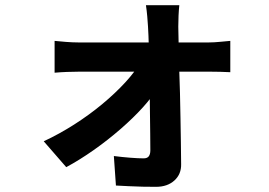

<svg xmlns="http://www.w3.org/2000/svg" viewBox="-20 -642 1040 742"><path d="M673 -622Q671 -604 670 -581.5Q669 -559 669 -539Q670 -506 670.5 -465Q671 -424 672.5 -378Q674 -332 675.5 -283.5Q677 -235 677.5 -187Q678 -139 679 -93.5Q680 -48 680 -8Q681 31 654 55.5Q627 80 583 80Q559 80 531.5 79.5Q504 79 477 77.5Q450 76 428 75L420 -39Q451 -35 483 -32.5Q515 -30 535 -30Q549 -30 555 -38Q561 -46 561 -61Q561 -89 560.5 -126.5Q560 -164 559.5 -206.5Q559 -249 558.5 -293.5Q558 -338 557 -382Q556 -426 555 -466Q554 -506 552 -539Q551 -557 549 -579.5Q547 -602 544 -622ZM191 -484Q209 -482 235.5 -480Q262 -478 282 -478Q294 -478 325 -478Q356 -478 399.5 -478Q443 -478 492 -478Q541 -478 589.5 -478Q638 -478 680 -478Q722 -478 751 -478Q780 -478 788 -478Q807 -478 832 -480.5Q857 -483 870 -484V-363Q852 -364 830.5 -364.5Q809 -365 793 -365Q786 -365 758 -365Q730 -365 687 -365Q644 -365 594 -365Q544 -365 493.5 -365Q443 -365 399.5 -365Q356 -365 325 -365Q294 -365 285 -365Q264 -365 238.5 -364Q213 -363 191 -361ZM149 -96Q209 -124 267 -161Q325 -198 375.5 -240Q426 -282 464.5 -324Q503 -366 523 -402L588 -401L590 -304Q570 -269 532.5 -227.5Q495 -186 445.5 -143Q396 -100 342 -62Q288 -24 236 4Z"/></svg>

Font: Farlight84_Sys_V01
Style: Bold
Weight: 700
Designer: Monotype Design Team, Nadine Chahine and Nizar Qandah
Foundry: Monotype Imaging Inc.
Version: Version 2.004;October 31, 2024;FontCreator 14.0.0.2814 64-bi